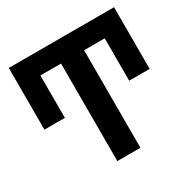

<svg xmlns="http://www.w3.org/2000/svg" viewBox="-160 -865 1007 1016"><g transform="rotate(-30 343.5 -357.0)"><path d="M414 0H273V-596H147V-337H22V-714H665V-337H540V-596H414Z"/></g></svg>

Font: Noto Sans UI
Style: Bold
Weight: 700
Designer: Monotype Design Team
Foundry: Monotype Imaging Inc.
Version: Version 1.901